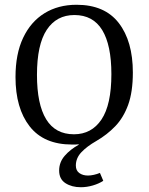

<svg xmlns="http://www.w3.org/2000/svg" viewBox="-20 -598 623 805"><path d="M384 -7Q344 16 321 40.5Q298 65 298 96Q298 117 312.5 127.5Q327 138 349 138Q360 138 373.5 135Q387 132 399 127L413 160Q395 172 369.5 179.5Q344 187 319 187Q281 187 254.5 170Q228 153 228 117Q228 82 251.5 55Q275 28 310 9V7Q303 8 296 8Q289 8 282 8Q164 8 104.5 -68Q45 -144 45 -275Q45 -372 77 -439.5Q109 -507 166.5 -542.5Q224 -578 301 -578Q419 -578 478 -501.5Q537 -425 537 -294Q537 -213 517.5 -159Q498 -105 463.5 -69Q429 -33 384 -7ZM135 -284Q135 -161 173.5 -98Q212 -35 290 -35Q364 -35 405.5 -97Q447 -159 447 -287Q447 -409 408.5 -472Q370 -535 292 -535Q217 -535 176 -473Q135 -411 135 -284Z"/></svg>

Font: Yrsa
Style: Regular
Weight: 400
Designer: Anna Giedrys (Yrsa+Rasa design), David Brezina (Yrsa art-direction, Rasa art-direction, design)
Foundry: Rosetta Type Foundry
Version: Version 2.004